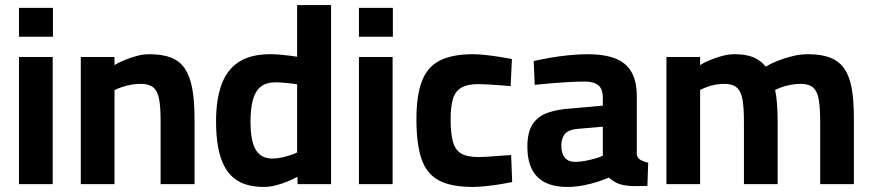

<svg xmlns="http://www.w3.org/2000/svg" viewBox="-20 -727 3442 758"><path d="M55 0V-502H188V0ZM55 -582V-696H189V-582Z M299 0V-502H432V-470Q448 -480 471 -489.5Q494 -499 519.5 -506Q545 -513 569 -513Q621 -513 655.5 -499.5Q690 -486 710 -456Q730 -426 739 -377.5Q748 -329 748 -260V0H614V-253Q614 -305 608 -336.5Q602 -368 585 -382Q568 -396 535 -396Q517 -396 497.5 -392.5Q478 -389 460.5 -383Q443 -377 432 -371V0Z M1021 11Q985 11 955 2.5Q925 -6 902.5 -24.5Q880 -43 864.5 -73Q849 -103 841 -146.5Q833 -190 833 -248Q833 -334 854.5 -393Q876 -452 923 -482.5Q970 -513 1048 -513Q1063 -513 1083 -511.5Q1103 -510 1122 -507.5Q1141 -505 1153 -503V-707H1287V0H1155L1154 -29Q1140 -21 1117.5 -11.5Q1095 -2 1070 4.5Q1045 11 1021 11ZM1055 -101Q1073 -101 1091.5 -105Q1110 -109 1126.5 -114.5Q1143 -120 1153 -125V-394Q1144 -396 1129 -397.5Q1114 -399 1098 -400.5Q1082 -402 1069 -402Q1030 -402 1008.5 -384Q987 -366 978 -331.5Q969 -297 969 -248Q969 -205 975 -176.5Q981 -148 992.5 -131.5Q1004 -115 1020 -108Q1036 -101 1055 -101Z M1397 0V-502H1530V0ZM1397 -582V-696H1531V-582Z M1846 11Q1760 11 1711.5 -15.5Q1663 -42 1643.5 -101Q1624 -160 1624 -256Q1624 -351 1646 -407.5Q1668 -464 1717.5 -488.5Q1767 -513 1847 -513Q1868 -513 1896 -510Q1924 -507 1952.5 -502.5Q1981 -498 2001 -494L1996 -387Q1977 -389 1953 -390.5Q1929 -392 1906.5 -393.5Q1884 -395 1870 -395Q1827 -395 1802.5 -381.5Q1778 -368 1768.5 -337.5Q1759 -307 1759 -256Q1759 -201 1768 -168Q1777 -135 1800.5 -121Q1824 -107 1870 -107Q1884 -107 1907 -108.5Q1930 -110 1954.5 -112Q1979 -114 1998 -115L2002 -8Q1982 -4 1954 0.5Q1926 5 1897.5 8Q1869 11 1846 11Z M2219 11Q2141 11 2101.5 -28.5Q2062 -68 2062 -148Q2062 -204 2082 -235.5Q2102 -267 2141.5 -281.5Q2181 -296 2238 -299L2360 -310V-340Q2360 -376 2342 -390.5Q2324 -405 2289 -405Q2261 -405 2224.5 -403Q2188 -401 2152.5 -398Q2117 -395 2091 -392L2087 -486Q2113 -492 2149.5 -498.5Q2186 -505 2226 -509Q2266 -513 2300 -513Q2364 -513 2407 -497Q2450 -481 2472 -444.5Q2494 -408 2494 -346V-117Q2496 -103 2509 -95.5Q2522 -88 2539 -85L2536 7Q2520 7 2504.5 7.5Q2489 8 2475 7.5Q2461 7 2450 5Q2427 2 2410.5 -7Q2394 -16 2384 -26Q2368 -19 2341 -10Q2314 -1 2282.5 5Q2251 11 2219 11ZM2251 -88Q2270 -88 2291 -92Q2312 -96 2330.5 -101.5Q2349 -107 2360 -112V-227L2258 -218Q2225 -215 2210.5 -198.5Q2196 -182 2196 -152Q2196 -122 2209.5 -105Q2223 -88 2251 -88Z M2611 0V-502H2744V-470Q2759 -480 2782 -489.5Q2805 -499 2830.5 -506Q2856 -513 2880 -513Q2926 -513 2955 -500.5Q2984 -488 3003 -464Q3021 -475 3048 -486Q3075 -497 3107 -505Q3139 -513 3169 -513Q3224 -513 3259.5 -498.5Q3295 -484 3315 -453.5Q3335 -423 3343 -375.5Q3351 -328 3351 -261V0H3218V-249Q3218 -301 3212.5 -333.5Q3207 -366 3190.5 -381Q3174 -396 3141 -396Q3123 -396 3103 -392.5Q3083 -389 3066.5 -383Q3050 -377 3040 -372Q3045 -351 3047.5 -318Q3050 -285 3050 -249V0H2917V-247Q2917 -300 2911.5 -333Q2906 -366 2889 -381Q2872 -396 2840 -396Q2822 -396 2803.5 -392.5Q2785 -389 2769.5 -383Q2754 -377 2744 -372V0Z"/></svg>

Font: Cairo Play
Style: Bold
Weight: 700
Version: Version 3.119